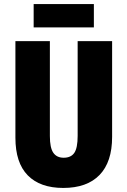

<svg xmlns="http://www.w3.org/2000/svg" viewBox="-20 -968 628 947"><path d="M533 -293Q533 -169 471 -105Q409 -41 292 -41Q178 -41 117 -103Q56 -165 56 -289V-765H226V-297Q226 -239 243 -214.5Q260 -190 294 -190Q330 -190 346.5 -214Q363 -238 363 -298V-765H533ZM443 -948V-833H146V-948Z"/></svg>

Font: Noto Sans Tamil UI ExtraCondensed Black
Style: Regular
Weight: 900
Width: 2
Designer: Jelle Bosma - Monotype Design Team
Foundry: Monotype Imaging Inc.
Version: Version 2.004; ttfautohint (v1.8.4.7-5d5b)